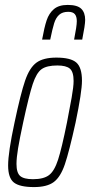

<svg xmlns="http://www.w3.org/2000/svg" viewBox="-20 -752 366 780"><path d="M13 -80Q13 -133 39 -254Q64 -372 82 -424.5Q100 -477 128 -497.5Q156 -518 209 -518Q267 -518 290 -498Q313 -478 313 -424Q313 -379 287 -254Q261 -136 243.5 -84.5Q226 -33 198.5 -12.5Q171 8 118 8Q60 8 36.5 -10.5Q13 -29 13 -80ZM252 -254Q263 -310 271 -355Q279 -400 279 -423Q279 -460 264 -473Q249 -486 213 -486Q170 -486 149 -471Q128 -456 113 -410.5Q98 -365 74 -254Q60 -189 53.5 -150Q47 -111 47 -86Q47 -50 62 -37Q77 -24 114 -24Q157 -24 179 -40.5Q201 -57 216 -103.5Q231 -150 252 -254ZM326 -671Q326 -651 314 -591H281Q292 -646 292 -666Q292 -685 284 -694.5Q276 -704 257 -704Q234 -704 220.5 -692Q207 -680 200 -657.5Q193 -635 184 -591H151Q160 -641 169.5 -669.5Q179 -698 199 -715Q219 -732 255 -732Q294 -732 310 -716.5Q326 -701 326 -671Z"/></svg>

Font: Saira Ultra Condensed Thin
Style: Italic
Weight: 100
Width: 1
Italic angle: -12°
Designer: Hector Gatti with collaboration of the Omnibus-Type team
Foundry: Omnibus-Type
Version: Version 1.001; ttfautohint (v1.8)